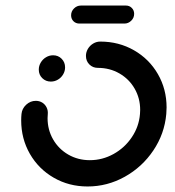

<svg xmlns="http://www.w3.org/2000/svg" viewBox="-20 -672 635 695"><path d="M120.4 -420Q120.4 -433.7 127.6 -445.7Q134.8 -457.8 146.7 -464.8Q158.5 -471.9 172.2 -471.9Q190.7 -471.9 203.1 -459.3Q215.6 -446.7 215.6 -428.1Q215.6 -414.4 208.5 -402.6Q201.5 -390.7 189.6 -383.7Q177.8 -376.7 164.1 -376.7Q145.6 -376.7 133 -389.1Q120.4 -401.5 120.4 -420ZM291.1 -469.6Q291.1 -483.3 298.3 -495.4Q305.6 -507.4 317.4 -514.4Q329.3 -521.5 343 -521.5Q410 -521.5 465 -490Q520 -458.5 551.5 -403.9Q583 -349.3 583 -283Q583 -271.5 581.9 -259.3Q575.6 -187.8 535.2 -127.6Q494.8 -67.4 431.7 -32.2Q368.5 3 297 3Q229.6 3 174.6 -28.7Q119.6 -60.4 88.1 -115.2Q56.7 -170 56.7 -236.3Q56.7 -247.8 57.8 -259.3Q59.6 -278.9 74.8 -293Q90 -307 109.6 -307Q122.6 -307 133 -300.6Q143.3 -294.1 148.7 -283.1Q154.1 -272.2 153 -259.3Q152.2 -248.9 152.2 -244.4Q152.2 -202.2 172.2 -167.4Q192.2 -132.6 227.2 -112.4Q262.2 -92.2 305.2 -92.2Q350.7 -92.2 391.1 -114.6Q431.5 -137 457.2 -175.4Q483 -213.7 486.7 -259.3Q487.4 -269.6 487.4 -274.1Q487.4 -316.3 467.4 -351.1Q447.4 -385.9 412.4 -406.1Q377.4 -426.3 334.4 -426.3Q315.9 -426.3 303.5 -438.7Q291.1 -451.1 291.1 -469.6ZM237.4 -616.7Q237.4 -631.1 248 -641.5Q258.5 -651.9 273 -651.9H435.9Q448.5 -651.9 457 -643.3Q465.6 -634.8 465.6 -621.9Q465.6 -607.4 455 -597Q444.4 -586.7 430.4 -586.7H267.4Q254.4 -586.7 245.9 -595.2Q237.4 -603.7 237.4 -616.7Z"/></svg>

Font: 26F Galaxy Sans Extra Bold
Style: Italic
Weight: 800
Italic angle: -5°
Designer: C₂₉H₂₅N₃O₅
Version: Version 1.200